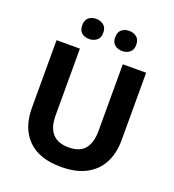

<svg xmlns="http://www.w3.org/2000/svg" viewBox="-162 -1046 1072 1182"><g transform="rotate(20 373.5 -455.5)"><path d="M667 -272Q667 -188 634.5 -124.5Q602 -61 536 -25.5Q470 10 371 10Q228 10 154 -64.5Q80 -139 80 -270V-714H233V-278Q233 -119 374 -119Q448 -119 481 -160Q514 -201 514 -279V-714H667ZM197 -854Q197 -889 216.5 -905Q236 -921 266 -921Q293 -921 314 -905Q335 -889 335 -854Q335 -821 314 -805Q293 -789 266 -789Q236 -789 216.5 -805Q197 -821 197 -854ZM413 -854Q413 -889 433 -905Q453 -921 482 -921Q510 -921 530.5 -905Q551 -889 551 -854Q551 -821 530.5 -805Q510 -789 482 -789Q453 -789 433 -805Q413 -821 413 -854Z"/></g></svg>

Font: Noto Sans Khmer UI
Style: Bold
Weight: 700
Designer: Danh Hong and the Monotype Design Team
Foundry: Monotype Imaging Inc.
Version: Version 2.002; ttfautohint (v1.8.4.7-5d5b)